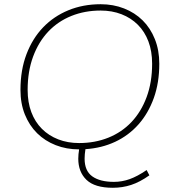

<svg xmlns="http://www.w3.org/2000/svg" viewBox="-20 -698 820 910"><path d="M515 192Q429 192 390 154.5Q351 117 351 54Q351 45 352 33Q353 21 355 10Q295 10 244 -10Q193 -30 156 -66.5Q119 -103 98 -155Q77 -207 77 -272Q77 -366 105.5 -441Q134 -516 184.5 -568.5Q235 -621 304.5 -649.5Q374 -678 457 -678Q517 -678 568 -658Q619 -638 656 -601.5Q693 -565 714 -512.5Q735 -460 735 -396Q735 -306 709 -233.5Q683 -161 636.5 -108.5Q590 -56 526 -26Q462 4 385 9Q383 20 382 32.5Q381 45 381 54Q381 112 417.5 138Q454 164 520 164Q558 164 594.5 151Q631 138 675 108L688 133Q643 165 601.5 178.5Q560 192 515 192ZM355 -20Q430 -20 493.5 -45.5Q557 -71 603 -119.5Q649 -168 675 -238Q701 -308 701 -396Q701 -455 683.5 -501.5Q666 -548 633.5 -580.5Q601 -613 556 -630.5Q511 -648 457 -648Q382 -648 318.5 -622.5Q255 -597 209 -548.5Q163 -500 137 -430Q111 -360 111 -272Q111 -213 128.5 -166.5Q146 -120 178.5 -87.5Q211 -55 256 -37.5Q301 -20 355 -20Z"/></svg>

Font: Celebes Thin
Style: Italic
Weight: 250
Italic angle: -10°
Designer: Anugrah Pasau
Foundry: Lafontype
Version: Version 1.000; ttfautohint (v1.8.4)